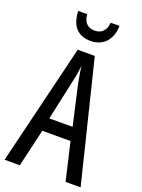

<svg xmlns="http://www.w3.org/2000/svg" viewBox="-169 -993 788 1068"><g transform="rotate(20 225.0 -459.0)"><path d="M361 0 309 -223H142L90 0H0L173 -714H274L450 0ZM240 -535Q237 -554 233.5 -571.5Q230 -589 227.5 -606Q225 -623 223 -638Q222 -623 219.5 -606Q217 -589 213.5 -571.5Q210 -554 206 -536L155 -301H293ZM346 -918Q346 -877 330 -846.5Q314 -816 286.5 -800Q259 -784 222 -784Q167 -784 135.5 -817.5Q104 -851 102 -918H155Q157 -894 165.5 -878Q174 -862 189 -854Q204 -846 224 -846Q244 -846 259 -854Q274 -862 283 -878Q292 -894 294 -918Z"/></g></svg>

Font: Noto Sans Thai ExtraCondensed
Style: Regular
Weight: 400
Width: 2
Designer: Monotype Design Team
Foundry: Monotype Imaging Inc.
Version: Version 2.002